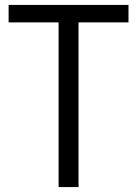

<svg xmlns="http://www.w3.org/2000/svg" viewBox="-20 -760 557 780"><path d="M218 -669H15V-740H502V-669H299V0H218Z"/></svg>

Font: Encode Sans Condensed
Style: Regular
Weight: 400
Designer: Pablo Impallari, Andres Torresi
Foundry: Pablo Impallari, Andres Torresi
Version: Version 1.000; ttfautohint (v1.00) -l 8 -r 50 -G 200 -x 14 -